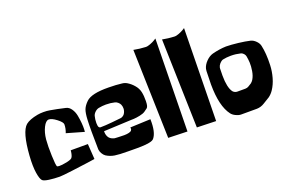

<svg xmlns="http://www.w3.org/2000/svg" viewBox="-92 -1023 2076 1377"><g transform="rotate(-20 945.5 -334.5)"><path d="M271 -470.7Q320.3 -462.4 385.7 -447.3Q409.2 -441.9 425 -418.5Q440.9 -395 446.5 -365.5Q452.1 -335.9 454.6 -307.1Q457 -278.3 456.1 -258.8L454.6 -239.3L322.3 -277.3Q335 -309.1 335 -340.8Q334.5 -357.4 298.8 -384.8Q263.2 -412.1 240.7 -411.6Q218.3 -411.1 199 -372.6Q179.7 -334 174.8 -283.7Q170.4 -234.4 173.1 -160.6Q175.8 -86.9 181.6 -77.1Q187.5 -67.9 238 -75.9Q288.6 -84 298.3 -95.2Q304.2 -101.6 308.1 -115.2Q312 -128.9 313 -139.6L314 -149.9H444.8L452.6 -33.2Q426.8 -29.3 387 -23.7Q347.2 -18.1 271.5 -8.5Q195.8 1 175.8 1Q133.8 0.5 95.7 -4.6Q57.6 -9.8 46.9 -20.5Q33.2 -34.2 25.4 -84.2Q17.6 -134.3 22.9 -213.4Q35.2 -392.6 85 -435.1Q114.3 -459 176.8 -470.7Q197.3 -474.6 223.6 -474.6Q250.5 -474.6 271 -470.7Z M760.3 -263.7Q772.5 -283.2 772.5 -303.7Q772.5 -319.8 766.6 -333Q762.2 -343.3 751.5 -352.5Q740.7 -361.8 730 -364.3Q697.8 -372.1 662.6 -372.1Q635.3 -372.1 607.4 -366.7Q592.3 -363.8 578.4 -351.1Q564.5 -338.4 560.1 -323.2Q553.7 -297.9 553.7 -273.4V-268.1Q554.2 -247.1 558.3 -240Q562.5 -232.9 570.8 -231.9Q584.5 -231.4 610.8 -233.2Q637.2 -234.9 659.9 -237.1Q682.6 -239.3 705.1 -241.7Q727.5 -244.1 728.5 -244.1Q736.8 -244.6 746.1 -250.5Q755.4 -256.3 760.3 -263.7ZM906.7 -423.3Q928.7 -398.4 935.5 -367.9Q942.4 -337.4 941.4 -296.9Q940.9 -273.4 937.7 -262.7Q934.6 -252 929.2 -246.8Q923.8 -241.7 904.8 -229Q890.6 -219.2 863.5 -213.6Q836.4 -208 816.4 -207L796.4 -206.5L585.4 -196.8Q584.5 -165 599.6 -145.5Q607.9 -135.3 620.1 -129.9Q632.3 -124.5 639.9 -123.3Q647.5 -122.1 666.5 -121.8Q685.5 -121.6 689.9 -121.1Q738.3 -118.2 760.7 -128.9Q768.6 -132.8 771.2 -139.9Q773.9 -147 772.5 -152.3L771.5 -157.7L927.2 -164.1Q930.2 -64.5 896.5 -24.4Q891.6 -18.6 882.3 -14.4Q873 -10.3 858.9 -7.8Q844.7 -5.4 831.8 -3.9Q818.8 -2.4 798.6 -2Q778.3 -1.5 765.1 -1.5Q752 -1.5 729 -1.7Q706.1 -2 695.8 -2Q631.8 -2 597.7 -7.3Q563.5 -12.7 534.7 -31.2Q522 -40 512.5 -56.6Q502.9 -73.2 502 -88.4Q498.5 -242.2 502 -313.5Q504.4 -365.7 514.4 -391.1Q524.4 -416.5 550.8 -441.9Q592.3 -482.4 722.7 -480.5Q780.8 -480 823.7 -474.6Q843.8 -472.7 861.8 -461.9Q887.7 -445.8 906.7 -423.3Z M1001.5 5.4 982.4 -672.9Q1027.3 -664.1 1072.3 -662.1Q1087.4 -661.1 1109.1 -669.7Q1130.9 -678.2 1145 -687L1158.7 -695.8L1147 9.8Z M1220.2 5.4 1201.2 -672.9Q1246.1 -664.1 1291 -662.1Q1306.2 -661.1 1327.9 -669.7Q1349.6 -678.2 1363.8 -687L1377.4 -695.8L1365.7 9.8Z M1710 -179.2Q1725.1 -203.6 1731 -239.3Q1736.8 -274.9 1735.4 -301.8Q1733.9 -328.6 1729.5 -352.1Q1727.5 -362.8 1719 -372.3Q1710.4 -381.8 1700.2 -385.3Q1662.1 -394.5 1627 -394.5H1621.1Q1591.8 -394.5 1562 -388.2Q1548.3 -383.3 1536.6 -369.9Q1524.9 -356.4 1522 -342.3Q1521 -337.4 1521 -333.5V-333L1520 -279.8Q1520.5 -189.5 1547.4 -152.8Q1552.2 -146 1561.8 -141.4Q1571.3 -136.7 1580.1 -136.7H1581.5H1640.6H1642.1Q1656.7 -136.7 1668 -144L1692.4 -159.2Q1703.1 -168 1710 -179.2ZM1856.4 -385.3Q1863.3 -354.5 1866 -317.1Q1868.7 -279.8 1866.9 -234.1Q1865.2 -188.5 1852.1 -141.8Q1838.9 -95.2 1814.9 -59.6Q1799.8 -37.1 1778.8 -21.5L1728.5 9.3Q1702.1 25.9 1671.4 26.9H1548.8Q1530.8 26.4 1510 16.1Q1489.3 5.9 1478.5 -8.3Q1421.4 -83 1420.9 -249L1423.3 -350.1Q1423.3 -357.9 1425.3 -366.7Q1432.1 -395 1456.8 -420.2Q1481.4 -445.3 1509.3 -453.1Q1564.5 -467.3 1614.7 -468.8Q1653.3 -468.3 1706.3 -462.2Q1759.3 -456.1 1795.9 -447.3Q1816.4 -441.9 1834.2 -423.8Q1852.1 -405.8 1856.4 -385.3Z"/></g></svg>

Font: Some Time Later
Style: Regular
Weight: 400
Version: Version 003.300